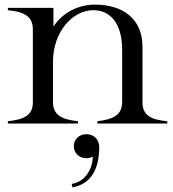

<svg xmlns="http://www.w3.org/2000/svg" viewBox="-20 -534 748 830"><path d="M596 -93V-332C596 -451 513 -514 391 -514C322 -514 253 -483 211 -419V-500H14V-490C84 -483 122 -464 122 -407V-93C123 -36 84 -17 14 -10V0H317V-10C248 -17 209 -36 209 -93V-266C209 -399 296 -490 383 -490C454 -490 508 -437 508 -319V-93C508 -37 470 -18 401 -10V0H703V-10C633 -16 595 -36 596 -93ZM290 261 293 276C373 262 409 197 409 102C409 68 385 46 353 46C322 46 299 69 299 98C299 127 322 150 353 150C365 150 373 147 381 143C381 190 353 251 290 261Z"/></svg>

Font: Sprat
Style: Regular
Weight: 400
Designer: Ethan Nakache
Foundry: Collletttivo
Version: Version 2.000;Glyphs 3.2 (3217)